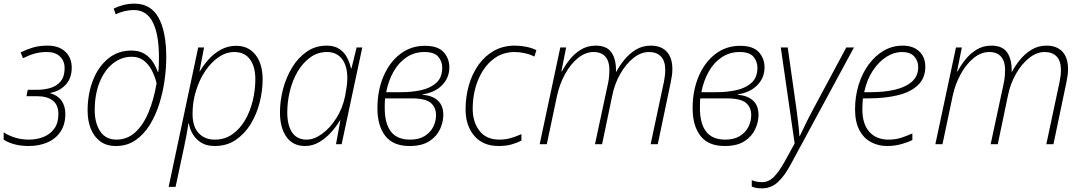

<svg xmlns="http://www.w3.org/2000/svg" viewBox="-20 -790 5924 1052"><path d="M138 10Q92 10 57 0Q22 -10 0 -25V-65Q27 -47 62.5 -36Q98 -25 139 -25Q182 -25 219 -40Q256 -55 278 -86Q300 -117 300 -165Q300 -263 180 -263H125L132 -298H183Q223 -298 257.5 -308.5Q292 -319 313 -345Q334 -371 334 -417Q334 -456 308.5 -480.5Q283 -505 238 -505Q200 -505 170 -496.5Q140 -488 106 -471L93 -503Q128 -520 162 -530Q196 -540 242 -540Q302 -540 337.5 -507Q373 -474 373 -419Q373 -362 340.5 -326.5Q308 -291 256 -281V-279Q296 -268 317 -238.5Q338 -209 338 -166Q338 -108 311.5 -68.5Q285 -29 239.5 -9.5Q194 10 138 10Z M615 10Q563 10 529 -15.5Q495 -41 477.5 -84.5Q460 -128 460 -184Q460 -274 489 -349Q518 -424 572 -468.5Q626 -513 700 -513Q743 -513 772 -495Q801 -477 818 -450Q835 -423 845 -395H847Q849 -408 850 -429.5Q851 -451 851 -475Q851 -602 817 -668.5Q783 -735 713 -735Q687 -735 660.5 -728.5Q634 -722 614 -711L603 -743Q627 -755 656 -762.5Q685 -770 717 -770Q806 -770 848.5 -693.5Q891 -617 891 -476Q891 -418 882 -352Q873 -286 853 -222Q833 -158 800.5 -105.5Q768 -53 722 -21.5Q676 10 615 10ZM618 -25Q677 -25 721 -65Q765 -105 794 -175Q823 -245 838 -334Q829 -371 812 -404Q795 -437 768 -458Q741 -479 702 -479Q645 -479 599 -442.5Q553 -406 526 -340Q499 -274 499 -186Q499 -116 529 -70.5Q559 -25 618 -25Z M904 234 1066 -530H1098L1073 -399H1075Q1094 -432 1123 -464.5Q1152 -497 1190 -518Q1228 -539 1275 -539Q1341 -539 1380 -489.5Q1419 -440 1419 -355Q1419 -292 1402.5 -227.5Q1386 -163 1353 -109.5Q1320 -56 1271 -23Q1222 10 1157 10Q1112 10 1083 -8Q1054 -26 1037 -54Q1020 -82 1015 -113H1012Q1008 -83 1001.5 -49Q995 -15 989 14L942 234ZM1157 -25Q1212 -25 1253.5 -54.5Q1295 -84 1323 -132Q1351 -180 1365 -239Q1379 -298 1379 -356Q1379 -425 1349.5 -465Q1320 -505 1264 -505Q1219 -505 1177.5 -476.5Q1136 -448 1104 -400Q1072 -352 1053.5 -291.5Q1035 -231 1035 -167Q1035 -96 1068.5 -60.5Q1102 -25 1157 -25Z M1651 10Q1585 10 1549.5 -40Q1514 -90 1514 -174Q1514 -238 1531 -302.5Q1548 -367 1581 -421Q1614 -475 1661.5 -507.5Q1709 -540 1771 -540Q1813 -540 1840.5 -521Q1868 -502 1882.5 -473Q1897 -444 1903 -416H1906L1934 -530H1965L1852 0H1821L1845 -131H1843Q1825 -100 1796.5 -67.5Q1768 -35 1731 -12.5Q1694 10 1651 10ZM1660 -25Q1701 -25 1744.5 -56.5Q1788 -88 1822.5 -142Q1857 -196 1871 -264Q1877 -296 1880 -319Q1883 -342 1883 -362Q1883 -430 1853.5 -467.5Q1824 -505 1772 -505Q1721 -505 1680.5 -476Q1640 -447 1611.5 -399Q1583 -351 1568.5 -292Q1554 -233 1554 -174Q1554 -104 1580.5 -64.5Q1607 -25 1660 -25Z M2224 10Q2134 10 2091 -45.5Q2048 -101 2048 -197Q2048 -294 2081 -371.5Q2114 -449 2172.5 -494Q2231 -539 2308 -539Q2379 -539 2410.5 -504.5Q2442 -470 2442 -421Q2442 -364 2402.5 -323.5Q2363 -283 2295 -273V-271Q2350 -266 2379.5 -238.5Q2409 -211 2409 -160Q2409 -122 2391 -82.5Q2373 -43 2332.5 -16.5Q2292 10 2224 10ZM2096 -285H2182Q2239 -285 2289.5 -296.5Q2340 -308 2371.5 -337Q2403 -366 2403 -419Q2403 -454 2381 -479.5Q2359 -505 2305 -505Q2251 -505 2208 -476.5Q2165 -448 2136.5 -398Q2108 -348 2096 -285ZM2227 -25Q2275 -25 2306.5 -44.5Q2338 -64 2353.5 -94.5Q2369 -125 2369 -159Q2369 -202 2340 -226.5Q2311 -251 2233 -251H2090Q2089 -245 2088.5 -232Q2088 -219 2088 -198Q2088 -113 2122 -69Q2156 -25 2227 -25Z M2712 10Q2626 10 2578.5 -46Q2531 -102 2531 -190Q2531 -260 2549 -323Q2567 -386 2602 -435Q2637 -484 2687 -512Q2737 -540 2801 -540Q2832 -540 2864 -533.5Q2896 -527 2919 -515L2908 -480Q2885 -492 2856 -498.5Q2827 -505 2800 -505Q2730 -505 2678.5 -462.5Q2627 -420 2598.5 -349Q2570 -278 2570 -193Q2570 -122 2607 -73.5Q2644 -25 2716 -25Q2750 -25 2779 -33.5Q2808 -42 2837 -55V-20Q2813 -7 2782.5 1.5Q2752 10 2712 10Z M2937 0 3050 -530H3082L3056 -399H3059Q3075 -430 3100.5 -462.5Q3126 -495 3162 -517.5Q3198 -540 3244 -540Q3306 -540 3331.5 -501Q3357 -462 3355 -397H3357Q3373 -428 3400 -461.5Q3427 -495 3463.5 -517.5Q3500 -540 3546 -540Q3602 -540 3633 -507Q3664 -474 3664 -411Q3664 -394 3661.5 -376Q3659 -358 3655 -339L3584 0H3545L3618 -343Q3625 -378 3625 -406Q3625 -456 3601.5 -480.5Q3578 -505 3536 -505Q3492 -505 3451 -472.5Q3410 -440 3379 -386Q3348 -332 3335 -268L3279 0H3240L3311 -331Q3316 -353 3317.5 -373.5Q3319 -394 3319 -408Q3319 -454 3297 -479.5Q3275 -505 3232 -505Q3188 -505 3147.5 -472.5Q3107 -440 3076.5 -385Q3046 -330 3032 -265L2976 0Z M3951 10Q3861 10 3818 -45.5Q3775 -101 3775 -197Q3775 -294 3808 -371.5Q3841 -449 3899.5 -494Q3958 -539 4035 -539Q4106 -539 4137.5 -504.5Q4169 -470 4169 -421Q4169 -364 4129.5 -323.5Q4090 -283 4022 -273V-271Q4077 -266 4106.5 -238.5Q4136 -211 4136 -160Q4136 -122 4118 -82.5Q4100 -43 4059.5 -16.5Q4019 10 3951 10ZM3823 -285H3909Q3966 -285 4016.5 -296.5Q4067 -308 4098.5 -337Q4130 -366 4130 -419Q4130 -454 4108 -479.5Q4086 -505 4032 -505Q3978 -505 3935 -476.5Q3892 -448 3863.5 -398Q3835 -348 3823 -285ZM3954 -25Q4002 -25 4033.5 -44.5Q4065 -64 4080.5 -94.5Q4096 -125 4096 -159Q4096 -202 4067 -226.5Q4038 -251 3960 -251H3817Q3816 -245 3815.5 -232Q3815 -219 3815 -198Q3815 -113 3849 -69Q3883 -25 3954 -25Z M4155 242Q4120 242 4099 232V197Q4111 202 4124 205Q4137 208 4156 208Q4191 208 4219 180.5Q4247 153 4279 96L4334 -4L4258 -530H4296L4344 -192Q4350 -145 4354.5 -107Q4359 -69 4360 -44H4362Q4373 -66 4391 -104Q4409 -142 4431 -183L4617 -530H4659L4313 110Q4279 174 4242 208Q4205 242 4155 242Z M4840 10Q4793 10 4753 -11Q4713 -32 4689 -76.5Q4665 -121 4665 -191Q4665 -262 4684.5 -325Q4704 -388 4739.5 -436.5Q4775 -485 4822.5 -512.5Q4870 -540 4926 -540Q4983 -540 5016.5 -508.5Q5050 -477 5050 -425Q5050 -362 5009.5 -323.5Q4969 -285 4898.5 -268Q4828 -251 4737 -251H4708Q4707 -240 4706 -224Q4705 -208 4705 -191Q4705 -111 4743 -68Q4781 -25 4848 -25Q4888 -25 4920.5 -36Q4953 -47 4979 -59V-23Q4954 -10 4917.5 0Q4881 10 4840 10ZM4715 -285H4752Q4827 -285 4885.5 -299Q4944 -313 4977.5 -343.5Q5011 -374 5011 -422Q5011 -458 4988.5 -481.5Q4966 -505 4922 -505Q4879 -505 4837.5 -479Q4796 -453 4763 -404Q4730 -355 4715 -285Z M5105 0 5218 -530H5250L5224 -399H5227Q5243 -430 5268.5 -462.5Q5294 -495 5330 -517.5Q5366 -540 5412 -540Q5474 -540 5499.5 -501Q5525 -462 5523 -397H5525Q5541 -428 5568 -461.5Q5595 -495 5631.5 -517.5Q5668 -540 5714 -540Q5770 -540 5801 -507Q5832 -474 5832 -411Q5832 -394 5829.5 -376Q5827 -358 5823 -339L5752 0H5713L5786 -343Q5793 -378 5793 -406Q5793 -456 5769.5 -480.5Q5746 -505 5704 -505Q5660 -505 5619 -472.5Q5578 -440 5547 -386Q5516 -332 5503 -268L5447 0H5408L5479 -331Q5484 -353 5485.5 -373.5Q5487 -394 5487 -408Q5487 -454 5465 -479.5Q5443 -505 5400 -505Q5356 -505 5315.5 -472.5Q5275 -440 5244.5 -385Q5214 -330 5200 -265L5144 0Z"/></svg>

Font: Noto Sans Disp ExtLt
Style: Italic
Weight: 200
Italic angle: -12°
Designer: Monotype Design Team
Foundry: Monotype Imaging Inc.
Version: Version 2.000;GOOG;noto-source:20170915:90ef993387c0